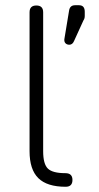

<svg xmlns="http://www.w3.org/2000/svg" viewBox="-20 -714 377 734"><path d="M245 -543Q236 -543 230.5 -548.5Q225 -554 226 -564L244 -673Q247 -694 267 -694H282Q304 -694 304 -669V-653Q304 -643 299 -636L263 -557Q257 -543 245 -543ZM231 0Q160 0 126.5 -33Q93 -66 93 -136V-667Q93 -693 119 -693Q145 -693 145 -667V-136Q145 -87 163 -69.5Q181 -52 230 -52Q257 -52 257 -26Q257 0 231 0Z"/></svg>

Font: Jura
Style: Regular
Weight: 400
Designer: Daniel Johnson, Alexei Vanyashin
Foundry: Daniel Johnson
Version: Version 5.103